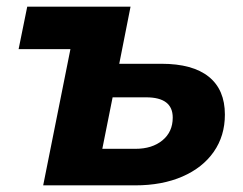

<svg xmlns="http://www.w3.org/2000/svg" viewBox="-20 -558 733 578"><path d="M466 -366Q560 -366 608.5 -327Q657 -288 657 -213Q657 -149 623.5 -101Q590 -53 529 -26.5Q468 0 387 0H110L192 -410H36L62 -538H373L339 -366ZM388 -110Q438 -110 469 -135.5Q500 -161 500 -204Q500 -265 420 -265H319L288 -110Z"/></svg>

Font: Montserrat
Style: Bold Italic
Weight: 700
Italic angle: -11.3°
Designer: Julieta Ulanovsky
Foundry: Julieta Ulanovsky
Version: Version 9.000; ttfautohint (v1.8.4.7-5d5b)